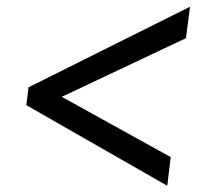

<svg xmlns="http://www.w3.org/2000/svg" viewBox="-20 -610 646 586"><path d="M67 -343.5 560 -589.5 547.5 -493.5 168.5 -314.5 501 -130.5 490.5 -43 60.5 -289Z"/></svg>

Font: Merriweather 36pt SemiBold
Style: Italic
Weight: 600
Italic angle: -7.8°
Version: Version 2.101